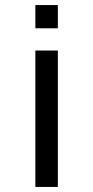

<svg xmlns="http://www.w3.org/2000/svg" viewBox="-20 -560 369 760"><path d="M120 -540H209V-448H120ZM120 -360H209V180H120Z"/></svg>

Font: Manrope ExtraLight Medium
Style: Regular
Weight: 500
Version: Version 4.504